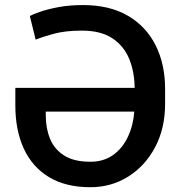

<svg xmlns="http://www.w3.org/2000/svg" viewBox="-20 -741 734 770"><path d="M342.3 9.8Q243.7 9.8 176.8 -30.5Q109.9 -70.8 75.7 -144.5Q41.5 -218.3 41.5 -318.8V-388.7H520Q519.5 -452.1 498.3 -504.4Q477.1 -556.6 430.7 -587.4Q384.3 -618.2 308.1 -618.2Q243.2 -618.2 197.5 -606Q151.9 -593.8 123 -582L99.6 -676.8Q111.3 -683.6 140.9 -693.8Q170.4 -704.1 214.4 -712.4Q258.3 -720.7 312.5 -720.7Q419.9 -720.7 493.2 -677.7Q566.4 -634.8 604.2 -559.1Q642.1 -483.4 642.1 -384.8V-324.7Q642.1 -226.1 602.1 -150.6Q562 -75.2 494.1 -32.7Q426.3 9.8 342.3 9.8ZM342.3 -92.3Q395 -92.3 432.9 -118.9Q470.7 -145.5 492.4 -191.2Q514.2 -236.8 518.6 -293.5H163.6V-277.3Q163.6 -226.1 180.9 -184.1Q198.2 -142.1 237.5 -117.2Q276.9 -92.3 342.3 -92.3Z"/></svg>

Font: Vazirmatn FD Medium
Style: Regular
Weight: 500
Designer: Saber Rastikerdar
Foundry: Saber Rastikerdar
Version: Version 33.003